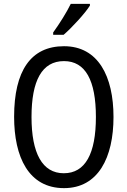

<svg xmlns="http://www.w3.org/2000/svg" viewBox="-20 -963 659 993"><path d="M445 -934V-943H346C324 -898 290 -844 255 -795V-783H309C351 -819 420 -894 445 -934ZM567 -358C567 -568 488 -724 311 -724C139 -724 53 -596 53 -359C53 -151 128 10 311 10C488 10 567 -148 567 -358ZM143 -358C143 -546 197 -647 311 -647C422 -647 476 -547 476 -358C476 -168 421 -67 310 -67C199 -67 143 -170 143 -358Z"/></svg>

Font: Noto Sans Khmer Condensed
Style: Regular
Weight: 400
Width: 3
Designer: Danh Hong and the Monotype Design Team
Foundry: Monotype Imaging Inc.
Version: Version 2.004